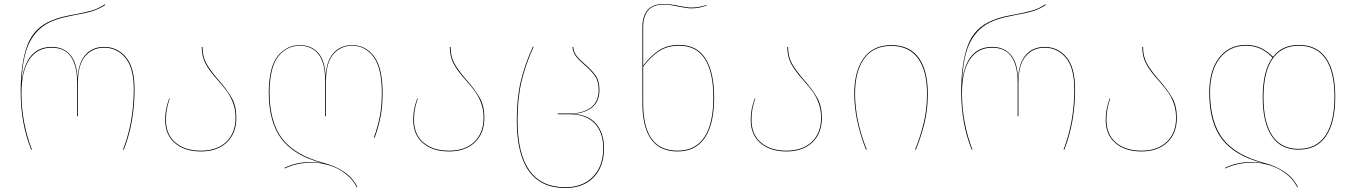

<svg xmlns="http://www.w3.org/2000/svg" viewBox="-20 -753 6822 966"><path d="M84 -291Q84 -435 117.5 -525Q151 -615 243 -651Q269 -662 294 -668Q319 -674 358 -681Q411 -691 443.5 -700.5Q476 -710 507 -731L510 -728Q478 -707 443.5 -696.5Q409 -686 360 -678Q352 -676 315 -668.5Q278 -661 244 -647Q172 -618 133 -548Q94 -478 89 -346Q112 -517 240 -517Q299 -517 333.5 -477Q368 -437 370 -356Q374 -437 409.5 -477Q445 -517 504 -517Q570 -517 613.5 -465.5Q657 -414 657 -304Q657 -138 603 0H599Q653 -140 653 -304Q653 -412 610.5 -462.5Q568 -513 504 -513Q445 -513 408.5 -470Q372 -427 372 -334V-168H368V-336Q368 -513 240 -513Q167 -513 127.5 -453.5Q88 -394 88 -284Q88 -206 102.5 -133Q117 -60 141 0H137Q84 -131 84 -291Z M1080 -350Q1124 -300 1146.5 -259.5Q1169 -219 1169 -160Q1169 -82 1121 -36.5Q1073 9 991 9Q909 9 860 -33Q811 -75 811 -150Q811 -180 816 -204.5Q821 -229 831 -257H834Q824 -228 819.5 -203.5Q815 -179 815 -150Q815 -76 863 -35.5Q911 5 991 5Q1072 5 1118.5 -39.5Q1165 -84 1165 -160Q1165 -201 1153 -233.5Q1141 -266 1124 -290Q1107 -314 1077 -348Q1036 -393 1015.5 -430Q995 -467 995 -517H999Q999 -468 1019 -432.5Q1039 -397 1080 -350Z M1905 -284Q1905 -218 1894.5 -165Q1884 -112 1865 -60L1861 -61Q1880 -113 1890.5 -165.5Q1901 -218 1901 -284Q1901 -412 1859 -467.5Q1817 -523 1752 -523Q1693 -523 1656.5 -479.5Q1620 -436 1620 -344V-168H1616V-346Q1616 -438 1582 -480.5Q1548 -523 1488 -523Q1423 -523 1380 -469Q1337 -415 1336 -287Q1337 -136 1401.5 -53.5Q1466 29 1610 67Q1665 81 1710 111Q1755 141 1778 188L1775 190Q1754 146 1708.5 114Q1663 82 1605 71Q1580 65 1549 65Q1514 65 1478 72.5Q1442 80 1412 95V91Q1471 62 1547 62Q1573 62 1600 67Q1462 31 1397.5 -52.5Q1333 -136 1332 -286V-287Q1333 -416 1377.5 -471Q1422 -526 1488 -526Q1547 -526 1581.5 -486.5Q1616 -447 1618 -366Q1622 -446 1657.5 -486Q1693 -526 1752 -526Q1819 -526 1862 -469.5Q1905 -413 1905 -284Z M2328 -350Q2372 -300 2394.5 -259.5Q2417 -219 2417 -160Q2417 -82 2369 -36.5Q2321 9 2239 9Q2157 9 2108 -33Q2059 -75 2059 -150Q2059 -180 2064 -204.5Q2069 -229 2079 -257H2082Q2072 -228 2067.5 -203.5Q2063 -179 2063 -150Q2063 -76 2111 -35.5Q2159 5 2239 5Q2320 5 2366.5 -39.5Q2413 -84 2413 -160Q2413 -201 2401 -233.5Q2389 -266 2372 -290Q2355 -314 2325 -348Q2284 -393 2263.5 -430Q2243 -467 2243 -517H2247Q2247 -468 2267 -432.5Q2287 -397 2328 -350Z M2580 -148Q2580 -260 2600.5 -345.5Q2621 -431 2661 -518H2665Q2625 -431 2604.5 -345.5Q2584 -260 2584 -148Q2584 189 2824 189Q2912 189 2963.5 136Q3015 83 3015 -7Q3015 -87 2971.5 -132.5Q2928 -178 2846 -178H2786V-182H2846Q2912 -182 2952 -211.5Q2992 -241 2992 -301Q2992 -344 2973.5 -370.5Q2955 -397 2921 -426Q2892 -451 2877.5 -470Q2863 -489 2860 -517H2864Q2867 -490 2881 -472Q2895 -454 2924 -429Q2959 -399 2977.5 -372Q2996 -345 2996 -301Q2996 -241 2957.5 -211.5Q2919 -182 2858 -180Q2937 -178 2978 -131.5Q3019 -85 3019 -7Q3019 85 2967 139Q2915 193 2824 193Q2580 193 2580 -148Z M3573 -263Q3573 -129 3526.5 -60Q3480 9 3389 9Q3212 9 3212 -235V-617Q3212 -671 3237.5 -702Q3263 -733 3319 -733Q3352 -733 3398 -723Q3438 -715 3458 -715Q3497 -715 3535 -728V-725Q3498 -711 3458 -711Q3438 -711 3398 -719Q3380 -723 3359.5 -726.5Q3339 -730 3319 -730Q3265 -730 3240.5 -700Q3216 -670 3216 -617V-423Q3254 -473 3296 -500Q3338 -527 3397 -527Q3486 -527 3529.5 -458.5Q3573 -390 3573 -263ZM3569 -263Q3569 -389 3526.5 -456Q3484 -523 3397 -523Q3339 -523 3297.5 -496.5Q3256 -470 3216 -418V-235Q3216 -114 3259 -54.5Q3302 5 3389 5Q3478 5 3523.5 -62.5Q3569 -130 3569 -263Z M4026 -350Q4070 -300 4092.5 -259.5Q4115 -219 4115 -160Q4115 -82 4067 -36.5Q4019 9 3937 9Q3855 9 3806 -33Q3757 -75 3757 -150Q3757 -180 3762 -204.5Q3767 -229 3777 -257H3780Q3770 -228 3765.5 -203.5Q3761 -179 3761 -150Q3761 -76 3809 -35.5Q3857 5 3937 5Q4018 5 4064.5 -39.5Q4111 -84 4111 -160Q4111 -201 4099 -233.5Q4087 -266 4070 -290Q4053 -314 4023 -348Q3982 -393 3961.5 -430Q3941 -467 3941 -517H3945Q3945 -468 3965 -432.5Q3985 -397 4026 -350Z M4464 -526Q4556 -526 4602 -462.5Q4648 -399 4648 -282Q4648 -201 4631.5 -134Q4615 -67 4588 0H4584Q4611 -67 4627.5 -135Q4644 -203 4644 -282Q4644 -397 4598.5 -459.5Q4553 -522 4464 -522Q4373 -522 4327.5 -457.5Q4282 -393 4282 -282Q4282 -148 4341 0H4337Q4278 -149 4278 -282Q4278 -394 4325 -460Q4372 -526 4464 -526Z M4816 -291Q4816 -435 4849.5 -525Q4883 -615 4975 -651Q5001 -662 5026 -668Q5051 -674 5090 -681Q5143 -691 5175.5 -700.5Q5208 -710 5239 -731L5242 -728Q5210 -707 5175.5 -696.5Q5141 -686 5092 -678Q5084 -676 5047 -668.5Q5010 -661 4976 -647Q4904 -618 4865 -548Q4826 -478 4821 -346Q4844 -517 4972 -517Q5031 -517 5065.5 -477Q5100 -437 5102 -356Q5106 -437 5141.5 -477Q5177 -517 5236 -517Q5302 -517 5345.5 -465.5Q5389 -414 5389 -304Q5389 -138 5335 0H5331Q5385 -140 5385 -304Q5385 -412 5342.5 -462.5Q5300 -513 5236 -513Q5177 -513 5140.5 -470Q5104 -427 5104 -334V-168H5100V-336Q5100 -513 4972 -513Q4899 -513 4859.5 -453.5Q4820 -394 4820 -284Q4820 -206 4834.5 -133Q4849 -60 4873 0H4869Q4816 -131 4816 -291Z M5812 -350Q5856 -300 5878.5 -259.5Q5901 -219 5901 -160Q5901 -82 5853 -36.5Q5805 9 5723 9Q5641 9 5592 -33Q5543 -75 5543 -150Q5543 -180 5548 -204.5Q5553 -229 5563 -257H5566Q5556 -228 5551.5 -203.5Q5547 -179 5547 -150Q5547 -76 5595 -35.5Q5643 5 5723 5Q5804 5 5850.5 -39.5Q5897 -84 5897 -160Q5897 -201 5885 -233.5Q5873 -266 5856 -290Q5839 -314 5809 -348Q5768 -393 5747.5 -430Q5727 -467 5727 -517H5731Q5731 -468 5751 -432.5Q5771 -397 5812 -350Z M6698 -267Q6698 -136 6651.5 -68Q6605 0 6513 0Q6424 0 6378.5 -68Q6333 -136 6333 -263Q6333 -396 6382 -463Q6355 -492 6322.5 -507.5Q6290 -523 6248 -523Q6166 -523 6117 -460Q6068 -397 6068 -287Q6069 -136 6133.5 -53.5Q6198 29 6342 67Q6397 81 6442 111Q6487 141 6510 188L6507 190Q6486 146 6440.5 114Q6395 82 6337 71Q6312 65 6281 65Q6246 65 6210 72.5Q6174 80 6144 95V91Q6203 62 6279 62Q6305 62 6332 67Q6193 31 6128.5 -52.5Q6064 -136 6064 -287Q6064 -399 6114 -463Q6164 -527 6248 -527Q6291 -527 6323.5 -511.5Q6356 -496 6385 -467Q6430 -527 6515 -527Q6606 -527 6652 -460.5Q6698 -394 6698 -267ZM6694 -267Q6694 -392 6649 -457.5Q6604 -523 6515 -523Q6428 -523 6382.5 -457Q6337 -391 6337 -263Q6337 -137 6381.5 -70.5Q6426 -4 6513 -4Q6603 -4 6648.5 -71Q6694 -138 6694 -267Z"/></svg>

Font: FiraGO Four
Style: Regular
Weight: 100
Designer: bBox Type
Foundry: bBox Type GmbH
Version: Version 1.001